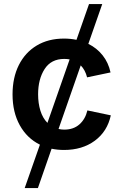

<svg xmlns="http://www.w3.org/2000/svg" viewBox="-20 -748 623 972"><path d="M105 204.1 182.1 -15.6Q116.7 -47.9 80.1 -114Q43.5 -180.2 43.5 -270Q43.5 -355 75.4 -418.7Q107.4 -482.4 166 -517.6Q224.6 -552.7 304.2 -552.7Q336.9 -552.7 367.2 -546.4L430.7 -727.5H497.6L427.2 -525.9Q470.2 -504.9 499.5 -468Q528.8 -431.2 539.6 -381.3L420.9 -356.4Q411.6 -393.6 388.7 -417L276.4 -95.2Q290 -91.8 305.2 -91.8Q352.1 -91.8 382.1 -118.4Q412.1 -145 422.4 -189L541 -164.1Q523.4 -82.5 460 -35.6Q396.5 11.2 304.2 11.2Q271.5 11.2 241.2 4.9L171.9 204.1ZM220.2 -126 332.5 -447.3Q319.3 -449.7 305.2 -449.7Q238.8 -449.7 205.8 -398.4Q172.9 -347.2 172.9 -270.5Q172.9 -225.1 184.6 -187.5Q196.3 -149.9 220.2 -126Z"/></svg>

Font: Inter-SemiBold
Style: Regular
Weight: 600
Designer: Rasmus Andersson
Foundry: rsms
Version: Version 4.000;git-a52131595